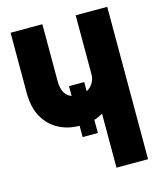

<svg xmlns="http://www.w3.org/2000/svg" viewBox="-107 -776 703 852"><g transform="rotate(-15 244.5 -350.0)"><path d="M212 -404V-170H282V-404ZM467 -700H322V-428Q322 -413 316 -399Q310 -385 300 -375Q290 -365 277 -359Q264 -353 249 -353Q221 -353 203 -363Q185 -373 177 -392.5Q169 -412 169 -440V-700H23V-423Q23 -357 48 -312.5Q73 -268 116 -245Q159 -222 212 -222Q234 -222 252 -224Q270 -226 287.5 -232Q305 -238 322 -248V0H467Z"/></g></svg>

Font: Advent Pro ExtraBold
Style: Regular
Weight: 800
Designer: VivaRado, Andreas Kalpakidis
Foundry: VivaRado, Andreas Kalpakidis
Version: Version 3.000